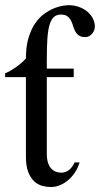

<svg xmlns="http://www.w3.org/2000/svg" viewBox="-22 -715 390 749"><path d="M348.1 -610.8Q348.1 -604.5 345.5 -597.4Q342.8 -590.3 337.9 -584.2Q333 -578.1 326.2 -574.2Q319.3 -570.3 311 -570.3Q294.4 -570.3 285.4 -576.9Q276.4 -583.5 271.2 -593.3Q266.1 -603 262.9 -614.3Q259.8 -625.5 254.6 -635.3Q249.5 -645 240.7 -651.6Q231.9 -658.2 215.8 -658.2Q198.2 -658.2 187.5 -647.9Q176.8 -637.7 170.7 -616Q164.6 -594.2 162.6 -560.5Q160.6 -526.9 160.6 -479.5V-447.3H265.6V-414.1H160.6V-115.7Q160.6 -93.8 165.5 -79.6Q170.4 -65.4 178.2 -57.1Q186 -48.8 195.6 -45.4Q205.1 -42 214.8 -41.5Q232.9 -40.5 246.8 -51.5Q260.7 -62.5 269 -81.5H288.6Q280.8 -56.6 267.8 -38.6Q254.9 -20.5 239.7 -8.8Q224.6 2.9 208.3 8.8Q191.9 14.6 177.2 14.6Q161.1 14.6 143.8 10.3Q126.5 5.9 112.1 -7.1Q97.7 -20 88.4 -43.2Q79.1 -66.4 79.1 -104V-414.1H-2V-429.2Q6.3 -432.1 17.1 -438.2Q27.8 -444.3 39.1 -452.1Q50.3 -460 60.8 -469Q71.3 -478 79.1 -486.8Q79.1 -534.2 89.4 -567.9Q99.6 -601.6 115.7 -624.8Q131.8 -647.9 151.4 -661.6Q170.9 -675.3 189.5 -682.9Q208 -690.4 223.4 -692.6Q238.8 -694.8 246.1 -694.8Q267.6 -694.8 286.1 -688Q304.7 -681.2 318.6 -669.7Q332.5 -658.2 340.3 -642.8Q348.1 -627.4 348.1 -610.8Z"/></svg>

Font: Doulos SIL Phon
Style: Regular
Weight: 400
Designer: Walt Agee, Victor Gaultney, Peter Martin, Debbi Hosken, Becca Hirsbrunner
Foundry: SIL International
Version: Version 5.000